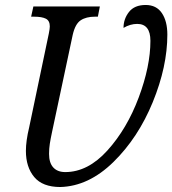

<svg xmlns="http://www.w3.org/2000/svg" viewBox="-20 -740 692 771"><path d="M84 -134Q84 -174 97 -228L176 -605Q180 -625 180 -634Q180 -657 164 -665Q148 -673 117 -673H105L114 -714H381L373 -673H361Q326 -673 304 -658.5Q282 -644 272 -600L189 -210Q183 -182 180 -162.5Q177 -143 177 -122Q177 -86 194 -67.5Q211 -49 242 -49Q333 -49 411.5 -136Q490 -223 537 -348.5Q584 -474 584 -576Q584 -644 531 -644Q503 -644 476 -628Q476 -664 498 -692Q520 -720 565 -720Q608 -720 630 -687.5Q652 -655 652 -601Q652 -473 593.5 -330Q535 -187 435.5 -89.5Q336 8 222 11Q151 11 117.5 -29Q84 -69 84 -134Z"/></svg>

Font: Noto Serif Narrow
Style: Italic
Weight: 400
Width: 4
Italic angle: -12°
Designer: Monotype Design Team
Foundry: Monotype Imaging Inc.
Version: Version 1.001